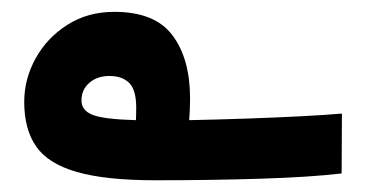

<svg xmlns="http://www.w3.org/2000/svg" viewBox="-20 -304 626 329"><path d="M246.6 4.9Q161.1 4.9 111.8 -9.3Q62.5 -23.4 42 -53Q21.5 -82.5 21.5 -129.4Q21.5 -168.5 41 -203.9Q60.5 -239.3 95.5 -261.5Q130.4 -283.7 175.8 -283.7Q245.6 -283.7 275.6 -243.4Q305.7 -203.1 305.7 -135.3Q305.7 -117.7 304.2 -98.1Q353 -99.1 402.3 -100.8Q451.7 -102.5 494.4 -104.7Q537.1 -106.9 565.9 -109.4L565.4 -6.8Q512.2 -0.5 427.5 2.2Q342.8 4.9 246.6 4.9ZM212.9 -98.1Q213.4 -108.4 213.4 -119.6Q213.4 -149.9 201.4 -161.9Q189.5 -173.8 167.5 -173.8Q146.5 -173.8 133.1 -162.1Q119.6 -150.4 119.6 -131.8Q119.6 -114.7 138.7 -107.2Q157.7 -99.6 212.9 -98.1Z"/></svg>

Font: Cascadia Mono PL
Style: Bold
Weight: 700
Monospace: yes
Designer: Aaron Bell
Foundry: Saja Typeworks
Version: Version 2404.023; ttfautohint (v1.8.4)